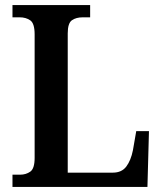

<svg xmlns="http://www.w3.org/2000/svg" viewBox="-20 -734 638 754"><path d="M29 0V-48H59Q82 -48 99 -60Q116 -72 116 -114V-599Q116 -642 99 -654Q82 -666 57 -666H29V-714H334V-666H305Q279 -666 262.5 -654.5Q246 -643 246 -603V-56H423Q458 -56 476 -80Q494 -104 502 -144L515 -219H565L559 0Z"/></svg>

Font: Noto Serif Tamil SemiCondensed SemiBold
Style: Regular
Weight: 600
Width: 4
Designer: Indian Type Foundry, Tom Grace, and the Monotype Design Team
Foundry: Monotype Imaging Inc.
Version: Version 2.004; ttfautohint (v1.8.4.7-5d5b)